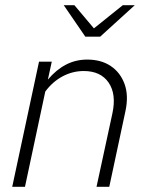

<svg xmlns="http://www.w3.org/2000/svg" viewBox="-20 -718 565 738"><path d="M27 0 130 -481H179L164 -412Q196 -450 233.5 -469.5Q271 -489 315 -489Q369 -489 406 -464Q443 -439 459 -394.5Q475 -350 462 -290L400 0H351L412 -282Q428 -356 397.5 -400.5Q367 -445 302 -445Q259 -445 220.5 -424.5Q182 -404 154 -366L76 0ZM308 -577 225 -698H266L341 -609L452 -698H498L365 -577Z"/></svg>

Font: Red Hat Text VF
Style: Italic
Weight: 300
Italic angle: -12°
Designer: Pentagram, MCKL
Foundry: Pentagram, MCKL
Version: Version 1.023